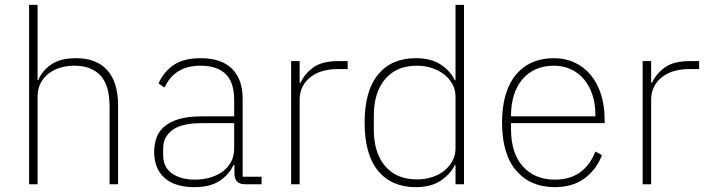

<svg xmlns="http://www.w3.org/2000/svg" viewBox="-20 -760 2918 792"><path d="M100 -740H135V-430H138Q153 -467 190.5 -493.5Q228 -520 294 -520Q378 -520 422.5 -470.5Q467 -421 467 -326V0H432V-320Q432 -408 394.5 -448.5Q357 -489 286 -489Q257 -489 229.5 -481Q202 -473 181 -457Q160 -441 147.5 -417Q135 -393 135 -361V0H100Z M990 0Q949 0 947 -42V-79H943Q925 -40 886 -14Q847 12 781 12Q702 12 659 -26Q616 -64 616 -133Q616 -166 626 -193Q636 -220 659.5 -239.5Q683 -259 720.5 -269.5Q758 -280 813 -280H946V-348Q946 -420 911 -454.5Q876 -489 807 -489Q700 -489 659 -399L634 -416Q655 -463 696 -491.5Q737 -520 808 -520Q893 -520 937 -476.5Q981 -433 981 -352V-31H1059V0ZM784 -19Q817 -19 846.5 -27.5Q876 -36 898 -52Q920 -68 933 -92Q946 -116 946 -148V-252H813Q729 -252 691 -223.5Q653 -195 653 -148V-120Q653 -70 689.5 -44.5Q726 -19 784 -19Z M1181 0V-508H1216V-419H1220Q1236 -455 1272 -481.5Q1308 -508 1376 -508H1414V-475H1370Q1339 -475 1311 -467Q1283 -459 1262 -443Q1241 -427 1228.5 -403.5Q1216 -380 1216 -349V0Z M1859 -79H1856Q1839 -43 1799 -15.5Q1759 12 1695 12Q1595 12 1539.5 -55.5Q1484 -123 1484 -254Q1484 -385 1539.5 -452.5Q1595 -520 1695 -520Q1759 -520 1799 -493Q1839 -466 1856 -429H1859V-740H1894V0H1859ZM1700 -20Q1732 -20 1761 -29Q1790 -38 1811.5 -55Q1833 -72 1846 -95.5Q1859 -119 1859 -148V-362Q1859 -390 1846 -413.5Q1833 -437 1811.5 -453.5Q1790 -470 1761 -479.5Q1732 -489 1700 -489Q1615 -489 1568.5 -433.5Q1522 -378 1522 -283V-225Q1522 -130 1568.5 -75Q1615 -20 1700 -20Z M2269 12Q2168 12 2109.5 -56Q2051 -124 2051 -254Q2051 -383 2108 -451.5Q2165 -520 2265 -520Q2312 -520 2350.5 -502Q2389 -484 2416.5 -451Q2444 -418 2459 -371.5Q2474 -325 2474 -268V-252H2088V-225Q2088 -178 2100 -140Q2112 -102 2135.5 -75Q2159 -48 2192.5 -33.5Q2226 -19 2269 -19Q2390 -19 2436 -135L2463 -120Q2440 -60 2391 -24Q2342 12 2269 12ZM2265 -489Q2223 -489 2190.5 -474.5Q2158 -460 2135 -433Q2112 -406 2100 -368Q2088 -330 2088 -284V-280H2436V-286Q2436 -332 2423.5 -369.5Q2411 -407 2388.5 -433.5Q2366 -460 2334.5 -474.5Q2303 -489 2265 -489Z M2631 0V-508H2666V-419H2670Q2686 -455 2722 -481.5Q2758 -508 2826 -508H2864V-475H2820Q2789 -475 2761 -467Q2733 -459 2712 -443Q2691 -427 2678.5 -403.5Q2666 -380 2666 -349V0Z"/></svg>

Font: IBM Plex Sans KR ExtraLight
Style: Regular
Weight: 200
Designer: Mike Abbink; Paul van der Laan; Pieter van Rosmalen; Wujin Sim; Chorong Kim; Dohee Lee;
Foundry: Sandoll Inc.
Version: Version 1.001